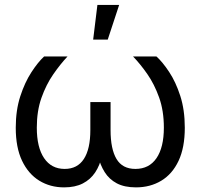

<svg xmlns="http://www.w3.org/2000/svg" viewBox="-20 -770 833 797"><path d="M246.1 7.8Q188.5 7.8 143.1 -20Q97.7 -47.9 71.5 -102.8Q45.4 -157.7 45.4 -239.7Q45.4 -312.5 64.2 -370.4Q83 -428.2 110.4 -470.2Q137.7 -512.2 163.1 -535.6H260.3Q230 -503.4 200.7 -460.9Q171.4 -418.5 152.1 -364Q132.8 -309.6 132.8 -240.2Q132.8 -158.2 163.1 -113.5Q193.4 -68.8 248.5 -68.8Q301.3 -68.8 328.1 -110.1Q355 -151.4 355 -230V-346.2H439V-230Q439 -151.4 463.6 -110.1Q488.3 -68.8 542 -68.8Q599.1 -68.8 629.6 -113.5Q660.2 -158.2 660.2 -240.2Q660.2 -310.5 640.4 -365.7Q620.6 -420.9 591.3 -462.9Q562 -504.9 532.2 -535.6H629.4Q654.8 -512.7 682.1 -471.4Q709.5 -430.2 728.3 -372.1Q747.1 -314 747.1 -239.7Q747.1 -157.2 721.2 -102.3Q695.3 -47.4 649.4 -19.8Q603.5 7.8 544.4 7.8Q496.6 7.8 464.8 -9Q433.1 -25.9 414.6 -55.4Q396 -85 386.7 -123H403.3Q394.5 -83.5 375 -54.2Q355.5 -24.9 323.7 -8.5Q292 7.8 246.1 7.8ZM366.7 -605.5 384.3 -749.5H474.6L427.2 -605.5Z"/></svg>

Font: Inter 20pt
Style: Regular
Weight: 400
Version: Version 4.001;git-66647c0bb